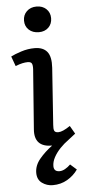

<svg xmlns="http://www.w3.org/2000/svg" viewBox="-64 -797 477 1065"><g transform="rotate(-5 174.0 -264.5)"><path d="M106 -690Q106 -721 127 -741.5Q148 -762 182 -762Q215 -762 236 -742Q257 -722 257 -691Q257 -659 236.5 -639Q216 -619 183 -619Q149 -619 127.5 -638.5Q106 -658 106 -690ZM108 -85 133 -418Q134 -441 128.5 -450Q123 -459 106 -459Q93 -459 76.5 -455.5Q60 -452 38 -443L18 -498Q39 -509 76 -521Q113 -533 151 -533Q198 -533 220.5 -505.5Q243 -478 239 -416L217 -100Q215 -78 219.5 -67.5Q224 -57 242 -57Q266 -57 308 -86L334 -41Q326 -35 315.5 -26.5Q305 -18 293 -9Q269 8 247 31Q225 54 211.5 79Q198 104 198 128Q198 159 230 159Q245 159 261 150Q277 141 291 127L326 158Q303 191 267 212Q231 233 186 233Q153 233 126.5 214Q100 195 100 157Q100 116 130 80Q160 44 201 14Q100 14 108 -85Z"/></g></svg>

Font: Literata 7pt Medium
Style: Italic
Weight: 500
Italic angle: -2°
Designer: Latin by Veronika Burian and Jose Scaglione. Greek by Irene Vlachou. Cyrillic by Vera Evstafieva
Foundry: TypeTogether
Version: Version 3.002